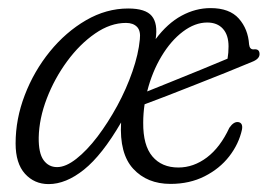

<svg xmlns="http://www.w3.org/2000/svg" viewBox="-20 -458 677 486"><path d="M411.5 7.5Q352.5 7.5 317.2 -30.8Q282 -69 286.5 -148Q238.5 -65.5 192.8 -28.8Q147 8 103 8Q67 8 43.2 -18.2Q19.5 -44.5 19.5 -95Q19.5 -157 42.8 -217.5Q66 -278 106.2 -327.5Q146.5 -377 197.8 -406.8Q249 -436.5 304.5 -436.5Q348.5 -436.5 364.2 -417.5Q380 -398.5 374 -359Q404 -399 439.5 -418.2Q475 -437.5 513 -437.5Q561 -437.5 584.5 -411Q608 -384.5 610.5 -345.5Q612 -332.5 622 -333Q637 -335 637 -321Q637 -308.5 617 -301Q588.5 -289 551.2 -274Q514 -259 475 -243.8Q436 -228.5 402 -215.2Q368 -202 346 -194Q342.5 -170.5 342.5 -147.5Q342 -90 365.8 -62Q389.5 -34 431.5 -34Q470 -34 503.8 -59.5Q537.5 -85 560.5 -134.5Q571.5 -150.5 583 -149Q595.5 -147 592.5 -130Q584.5 -93.5 560.2 -62.2Q536 -31 498 -11.8Q460 7.5 411.5 7.5ZM504.5 -401Q473.5 -401 443 -378Q412.5 -355 388.8 -315.5Q365 -276 352.5 -226.5Q378 -237 414.5 -251.5Q451 -266 488.5 -281.5Q526 -297 556 -309.5Q558.5 -324 558.5 -340.5Q558.5 -369.5 544.2 -385.2Q530 -401 504.5 -401ZM78 -110Q77.5 -70.5 90.2 -52.8Q103 -35 124.5 -35Q146.5 -35 173.2 -56Q200 -77 226.8 -112.2Q253.5 -147.5 276.8 -190.2Q300 -233 315.2 -277Q330.5 -321 334 -358.5Q336.5 -380 326.8 -390Q317 -400 299 -400Q259.5 -400 220.8 -373.2Q182 -346.5 150 -303Q118 -259.5 98.5 -208.8Q79 -158 78 -110Z"/></svg>

Font: Fraunces 144pt S100 Light
Style: Italic
Weight: 300
Italic angle: -16°
Version: Version 1.000; ttfautohint (v1.8.3)